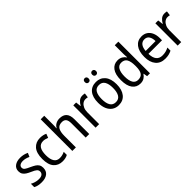

<svg xmlns="http://www.w3.org/2000/svg" viewBox="250 -2006 3261 3261"><g transform="rotate(-45 1881.0 -375.0)"><path d="M387 -147Q387 -70 336 -30Q285 10 196 10Q147 10 110 1.5Q73 -7 45 -23V-104Q73 -87 113.5 -74.5Q154 -62 196 -62Q252 -62 278 -83Q304 -104 304 -140Q304 -171 280.5 -193Q257 -215 191 -243Q145 -263 112.5 -284Q80 -305 62 -333.5Q44 -362 44 -405Q44 -471 94.5 -508.5Q145 -546 227 -546Q270 -546 308 -537Q346 -528 380 -511L350 -443Q321 -457 289 -466Q257 -475 223 -475Q177 -475 151.5 -457Q126 -439 126 -409Q126 -375 152.5 -355.5Q179 -336 245 -307Q289 -287 321 -266.5Q353 -246 370 -217.5Q387 -189 387 -147Z M699 10Q598 10 538.5 -57Q479 -124 479 -265Q479 -407 540.5 -476.5Q602 -546 704 -546Q741 -546 774.5 -538.5Q808 -531 831 -519L804 -448Q782 -457 755 -464Q728 -471 705 -471Q567 -471 567 -266Q567 -167 601 -115.5Q635 -64 702 -64Q737 -64 767 -72Q797 -80 823 -93V-19Q772 10 699 10Z M1022 -540Q1022 -498 1017 -463H1023Q1044 -504 1084 -525Q1124 -546 1171 -546Q1258 -546 1300.5 -499Q1343 -452 1343 -355V0H1258V-345Q1258 -410 1234 -441.5Q1210 -473 1157 -473Q1081 -473 1051.5 -423.5Q1022 -374 1022 -278V0H937V-760H1022Z M1721 -546Q1735 -546 1750 -544.5Q1765 -543 1778 -540L1767 -458Q1743 -465 1715 -465Q1679 -465 1648.5 -442Q1618 -419 1599.5 -378Q1581 -337 1581 -284V0H1496V-536H1564L1575 -441H1579Q1602 -486 1637.5 -516Q1673 -546 1721 -546Z M2271 -269Q2271 -139 2212 -64.5Q2153 10 2046 10Q1979 10 1929 -23.5Q1879 -57 1851.5 -119.5Q1824 -182 1824 -269Q1824 -402 1882.5 -474Q1941 -546 2048 -546Q2149 -546 2210 -474.5Q2271 -403 2271 -269ZM1912 -269Q1912 -171 1944.5 -116.5Q1977 -62 2048 -62Q2117 -62 2150 -116Q2183 -170 2183 -269Q2183 -367 2150 -420Q2117 -473 2047 -473Q1976 -473 1944 -420Q1912 -367 1912 -269ZM1913 -676Q1913 -702 1926 -714Q1939 -726 1958 -726Q1977 -726 1990 -714Q2003 -702 2003 -676Q2003 -650 1990 -638Q1977 -626 1958 -626Q1939 -626 1926 -638Q1913 -650 1913 -676ZM2091 -676Q2091 -702 2104.5 -714Q2118 -726 2136 -726Q2155 -726 2168.5 -714Q2182 -702 2182 -676Q2182 -650 2168.5 -638Q2155 -626 2136 -626Q2118 -626 2104.5 -638Q2091 -650 2091 -676Z M2567 10Q2476 10 2423 -60Q2370 -130 2370 -267Q2370 -404 2423 -475Q2476 -546 2567 -546Q2620 -546 2656.5 -524Q2693 -502 2716 -467H2721Q2720 -484 2718 -506.5Q2716 -529 2716 -545V-760H2802V0H2733L2721 -71H2716Q2693 -35 2657 -12.5Q2621 10 2567 10ZM2583 -62Q2655 -62 2686 -108Q2717 -154 2717 -248V-269Q2717 -370 2687 -422Q2657 -474 2582 -474Q2519 -474 2488.5 -418.5Q2458 -363 2458 -266Q2458 -167 2489 -114.5Q2520 -62 2583 -62Z M3143 -546Q3206 -546 3251 -515.5Q3296 -485 3319.5 -430.5Q3343 -376 3343 -306V-252H3017Q3021 -63 3169 -63Q3212 -63 3247 -72Q3282 -81 3320 -100V-25Q3283 -7 3246.5 1.5Q3210 10 3163 10Q3052 10 2991 -63Q2930 -136 2930 -264Q2930 -398 2987 -472Q3044 -546 3143 -546ZM3142 -476Q3087 -476 3055.5 -436Q3024 -396 3018 -320H3256Q3256 -387 3228.5 -431.5Q3201 -476 3142 -476Z M3692 -546Q3706 -546 3721 -544.5Q3736 -543 3749 -540L3738 -458Q3714 -465 3686 -465Q3650 -465 3619.5 -442Q3589 -419 3570.5 -378Q3552 -337 3552 -284V0H3467V-536H3535L3546 -441H3550Q3573 -486 3608.5 -516Q3644 -546 3692 -546Z"/></g></svg>

Font: Noto Sans Gurmukhi SemiCondensed
Style: Regular
Weight: 400
Width: 4
Designer: Jelle Bosma - Monotype Design Team
Foundry: Monotype Imaging Inc.
Version: Version 2.004; ttfautohint (v1.8.4.7-5d5b)